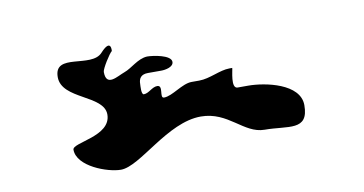

<svg xmlns="http://www.w3.org/2000/svg" viewBox="-57 -815 1511 797"><g transform="rotate(-10 698.0 -417.0)"><path d="M444 -651C444 -651 450 -706 400 -651C349 -595 204 -686 204 -583C204 -488 380 -478 380 -395C380 -302 216 -306 216 -275C216 -204 340 -159 396 -159C478 -159 619 -319 760 -319C876 -319 924 -219 1012 -219C1111 -219 1192 -181 1192 -291C1192 -382 1048 -411 976 -411H932C902 -411 924 -485 924 -495H912C871 -495 825 -467 780 -467H748C707 -467 660 -423 624 -423C603 -423 632 -475 604 -475C582 -475 565 -451 544 -451C532 -451 536 -489 536 -495C536 -520 547 -535 576 -535H632C649 -535 684 -541 684 -563C684 -592 609 -603 584 -603C544 -601 512 -566 480 -555C449 -544 396 -506 396 -571C396 -584 433 -643 444 -651Z"/></g></svg>

Font: CISF Camouflage Kit
Style: Regular
Weight: 400
Designer: Robert Jablonski, Jasper
Foundry: Cannot Into Space Fonts
Version: Version 1.27